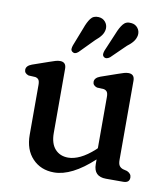

<svg xmlns="http://www.w3.org/2000/svg" viewBox="-78 -739 716 817"><g transform="rotate(10 279.5 -330.0)"><path d="M80.5 -128V-343.5Q80.5 -359 75.8 -365.5Q71 -372 61.5 -374L32 -375.5Q13.5 -381.5 13.5 -397Q13.5 -414.5 38 -423.5L108.5 -448Q124 -453.5 134.2 -456.5Q144.5 -459.5 153.5 -459.5Q180 -459.5 180 -431V-153.5Q180 -108 201.2 -84.2Q222.5 -60.5 258 -60.5Q282.5 -60.5 310.2 -73.8Q338 -87 369.5 -115.5L376 -122V-343.5Q376 -359 371.2 -365.5Q366.5 -372 357 -374L327.5 -375.5Q309 -381.5 309 -397Q309 -414.5 333.5 -423.5L404 -448Q419.5 -453.5 429.8 -456.5Q440 -459.5 449 -459.5Q475.5 -459.5 475.5 -431V-89Q475.5 -72 481 -64Q486.5 -56 497 -52.5L515 -48Q534 -39.5 534 -23Q534 0 507 0H432.5Q379 0 379 -54V-74Q286 12 209.5 12Q152.5 12 116.5 -25.8Q80.5 -63.5 80.5 -128ZM226.5 -614Q236 -641 248 -657.2Q260 -673.5 282.5 -672Q300.5 -671 311.5 -658.2Q322.5 -645.5 321.5 -628Q320 -612.5 310.8 -599.5Q301.5 -586.5 285 -573L224 -511Q209.5 -498 198 -507Q192 -511.5 192.2 -518.8Q192.5 -526 195.5 -534.5ZM365.5 -615.5Q376 -642.5 388.8 -658.2Q401.5 -674 424 -671Q441.5 -669.5 452 -656.2Q462.5 -643 460.5 -625.5Q458 -610 448.5 -597.5Q439 -585 421.5 -572L360 -512Q344 -500 333 -509.5Q328 -514.5 328.5 -521.5Q329 -528.5 332 -536.5Z"/></g></svg>

Font: Fraunces 72pt SuperSoft
Style: Regular
Weight: 400
Version: Version 1.000;[b76b70a41]